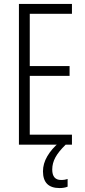

<svg xmlns="http://www.w3.org/2000/svg" viewBox="-20 -734 432 974"><path d="M345 0H76V-714H345V-664H131V-399H333V-349H131V-51H345ZM245 126Q245 179 290 179Q300 179 309 177.5Q318 176 323 174V213Q306 220 282 220Q198 220 198 135Q198 96 220 58.5Q242 21 280 -11L313 0Q277 35 261 64.5Q245 94 245 126Z"/></svg>

Font: Noto Sans Telugu ExtraCondensed Light
Style: Regular
Weight: 300
Width: 2
Designer: Jelle Bosma - Monotype Design Team
Foundry: Monotype Imaging Inc.
Version: Version 2.005; ttfautohint (v1.8.4.7-5d5b)